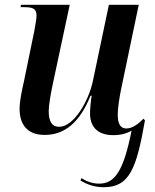

<svg xmlns="http://www.w3.org/2000/svg" viewBox="-20 -556 648 804"><path d="M415 228C524 228 552 146 587 -52L581 -59C558 -36 534 -18 509 -18C484 -18 473 -38 473 -77C473 -102 480 -147 486 -177L561 -536H436L369 -217C351 -131 288 -25 228 -25C197 -25 184 -48 184 -91C184 -116 193 -166 201 -204L272 -536H68L66 -526H82C118 -526 133 -519 133 -491C133 -480 129 -455 124 -428L80 -214C72 -179 62 -133 62 -100C62 -41 89 9 167 9C253 9 315 -46 359 -155H364C360 -136 357 -97 357 -81C357 -32 382 10 455 10C485 10 511 3 531 -9C497 162 460 213 395 213C365 213 340 202 321 190L317 200C344 216 375 228 415 228Z"/></svg>

Font: Noto Serif Display SemiCondensed SemiBold
Style: Italic
Weight: 600
Width: 4
Italic angle: -12°
Designer: Monotype Design Team
Foundry: Monotype Imaging Inc.
Version: Version 2.009